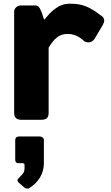

<svg xmlns="http://www.w3.org/2000/svg" viewBox="-20 -665 615 1066"><path d="M58.6 -597.7Q58.6 -607.4 61.5 -614.3Q65.4 -621.1 71.3 -626Q77.1 -630.9 84 -632.8Q91.8 -634.8 98.6 -634.8Q124 -634.8 173.8 -634.8Q186.5 -634.8 194.3 -627.9Q201.2 -620.1 206.1 -608.4Q211.9 -596.7 215.8 -583Q219.7 -569.3 225.6 -555.7Q240.2 -572.3 254.9 -588.9Q269.5 -604.5 287.1 -617.2Q303.7 -629.9 324.2 -637.7Q344.7 -644.5 370.1 -644.5Q397.5 -644.5 418.9 -640.6Q440.4 -636.7 459 -628.9Q477.5 -621.1 497.1 -609.4Q515.6 -597.7 537.1 -581.1Q558.6 -569.3 558.6 -551.8Q558.6 -541 550.8 -526.4Q535.2 -501 504.9 -449.2Q491.2 -429.7 471.7 -429.7Q461.9 -429.7 449.2 -434.6Q427.7 -456.1 405.3 -465.8Q382.8 -476.6 354.5 -476.6Q335 -476.6 320.3 -470.7Q305.7 -465.8 293.9 -455.1Q281.2 -445.3 271.5 -431.6Q260.7 -418 250 -400.4Q250 -280.3 250 -38.1Q250 -19.5 241.2 -9.8Q231.4 0 210 0Q172.9 0 97.7 0Q58.6 0 58.6 -38.1Q58.6 -224.6 58.6 -597.7ZM64.5 112.3Q64.5 103.5 69.3 98.6Q75.2 92.8 85 92.8Q124 92.8 202.1 92.8Q210 92.8 216.8 98.6Q223.6 103.5 223.6 112.3Q223.6 155.3 223.6 241.2Q223.6 283.2 202.1 320.3Q179.7 357.4 138.7 381.8Q138.7 381.8 132.8 381.8Q127 381.8 123 380.9Q119.1 378.9 116.2 377Q106.4 368.2 85.9 350.6Q81.1 346.7 79.1 342.8Q77.1 339.8 77.1 335.9Q77.1 329.1 84 324.2Q89.8 318.4 96.7 310.5Q104.5 303.7 110.4 293.9Q116.2 284.2 116.2 270.5Q116.2 263.7 116.2 251Q116.2 243.2 108.4 241.2Q99.6 241.2 83 241.2Q64.5 241.2 64.5 221.7Q64.5 185.5 64.5 112.3Z"/></svg>

Font: Cocogoose
Style: Regular
Weight: 400
Designer: Cosimo Lorenzo Pancini
Version: Version 1.000